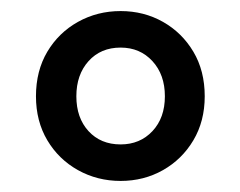

<svg xmlns="http://www.w3.org/2000/svg" viewBox="-20 -794 434 347"><path d="M198 -467Q156 -467 121 -486.5Q86 -506 65.5 -540.5Q45 -575 45 -620Q45 -666 65.5 -700.5Q86 -735 121 -754.5Q156 -774 198 -774Q240 -774 274.5 -754.5Q309 -735 329.5 -700.5Q350 -666 350 -620Q350 -575 329.5 -540.5Q309 -506 274.5 -486.5Q240 -467 198 -467ZM198 -533Q233 -533 255.5 -557Q278 -581 278 -620Q278 -659 255.5 -683.5Q233 -708 198 -708Q162 -708 140 -683.5Q118 -659 118 -620Q118 -581 140 -557Q162 -533 198 -533Z"/></svg>

Font: Noto Sans JP SemiBold
Style: Regular
Weight: 600
Designer: Ryoko NISHIZUKA  (kana, bopomofo & ideographs); Paul D. Hunt (Latin, Greek & Cyrillic); Sandoll Communications , Soo-you
Foundry: Adobe
Version: Version 2.004-H2;hotconv 1.0.118;makeotfexe 2.5.65603